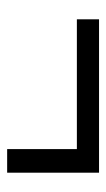

<svg xmlns="http://www.w3.org/2000/svg" viewBox="100 -501 297 537"><g transform="rotate(90 248.5 -232.5)"><path d="M397 -104V-299H34V-361H463V-104Z"/></g></svg>

Font: Toshiba Sans
Style: Regular
Weight: 400
Designer: Paul D. Hunt
Foundry: Toshiba Corporation
Version: Version 2.020;PS 2.0;hotconv 1.0.86;makeotf.lib2.5.63406